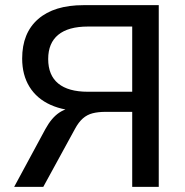

<svg xmlns="http://www.w3.org/2000/svg" viewBox="-20 -725 719 745"><path d="M35 0 156 -224Q180 -268 210 -288Q240 -308 280 -308H309L304 -294Q230 -294 176.5 -318Q123 -342 94.5 -388Q66 -434 66 -498Q66 -597 128 -651Q190 -705 304 -705H596V0H493V-291H390Q361 -291 339.5 -285.5Q318 -280 301.5 -265.5Q285 -251 271 -225L148 0ZM321 -369H493V-622H321Q245 -622 206 -590Q167 -558 167 -496Q167 -433 206 -401Q245 -369 321 -369Z"/></svg>

Font: Nunito Sans 12pt SemiBold
Style: Regular
Weight: 600
Designer: Vernon Adams
Foundry: Vernon Adams
Version: Version 3.101;gftools[0.9.27]